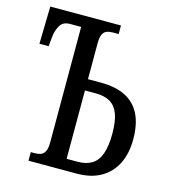

<svg xmlns="http://www.w3.org/2000/svg" viewBox="-107 -800 787 887"><g transform="rotate(15 286.5 -357.0)"><path d="M111 0V-41H130Q147 -41 159.5 -46Q172 -51 179 -65.5Q186 -80 186 -109V-660H133Q99 -660 85 -635Q71 -610 68 -577L64 -535H20L24 -714H362V-673H334Q317 -673 304.5 -668Q292 -663 285.5 -648.5Q279 -634 279 -605V-435H341Q411 -435 458 -411.5Q505 -388 529 -340.5Q553 -293 553 -220Q553 -152 528 -102.5Q503 -53 456 -26.5Q409 0 341 0ZM279 -54H331Q373 -54 400 -71Q427 -88 440 -125Q453 -162 453 -220Q453 -279 440 -314Q427 -349 400 -365Q373 -381 331 -381H279Z"/></g></svg>

Font: Noto Serif ExtraCondensed
Style: Regular
Weight: 400
Width: 2
Designer: Monotype Design Team
Foundry: Monotype Imaging Inc.
Version: Version 2.013